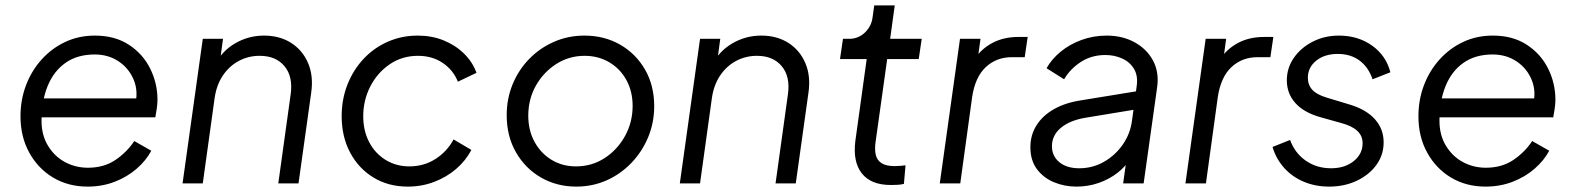

<svg xmlns="http://www.w3.org/2000/svg" viewBox="-20 -680 5841 712"><path d="M305 12Q233 12 177 -21.5Q121 -55 88.5 -114Q56 -173 56 -249Q56 -310 76.5 -364Q97 -418 134.5 -459.5Q172 -501 222 -524.5Q272 -548 332 -548Q406 -548 458 -514Q510 -480 537 -425.5Q564 -371 564 -310Q564 -294 561 -275Q558 -256 556 -245H103L108 -315H518L480 -286Q494 -339 476.5 -382.5Q459 -426 420.5 -452Q382 -478 331 -478Q267 -478 223 -447Q179 -416 156.5 -360.5Q134 -305 134 -232Q134 -179 158 -139.5Q182 -100 221 -79Q260 -58 306 -58Q365 -58 407.5 -86.5Q450 -115 478 -157L541 -121Q522 -85 487 -54.5Q452 -24 405.5 -6Q359 12 305 12Z M657 0 732 -536H807L793 -432L776 -438Q802 -490 851.5 -519Q901 -548 959 -548Q1017 -548 1059.5 -521Q1102 -494 1122.5 -446Q1143 -398 1134 -336L1087 0H1012L1058 -331Q1067 -396 1035 -434.5Q1003 -473 943 -473Q901 -473 865.5 -454Q830 -435 806.5 -400Q783 -365 776 -317L732 0Z M1492 12Q1420 12 1364.5 -22Q1309 -56 1278 -115Q1247 -174 1247 -249Q1247 -312 1268.5 -366.5Q1290 -421 1328.5 -462Q1367 -503 1418.5 -525.5Q1470 -548 1529 -548Q1581 -548 1624.5 -530.5Q1668 -513 1700 -482Q1732 -451 1747 -410L1678 -377Q1661 -420 1622 -446.5Q1583 -473 1530 -473Q1471 -473 1425 -441.5Q1379 -410 1353 -359Q1327 -308 1327 -249Q1327 -195 1349 -153Q1371 -111 1410 -87Q1449 -63 1498 -63Q1552 -63 1595 -90.5Q1638 -118 1662 -163L1728 -124Q1707 -84 1671.5 -53.5Q1636 -23 1590 -5.5Q1544 12 1492 12Z M2117 12Q2045 12 1986.5 -21.5Q1928 -55 1893.5 -115Q1859 -175 1859 -253Q1859 -314 1881 -367.5Q1903 -421 1942.5 -461.5Q1982 -502 2034.5 -525Q2087 -548 2147 -548Q2221 -548 2279.5 -514.5Q2338 -481 2372 -422Q2406 -363 2406 -286Q2406 -225 2383.5 -171Q2361 -117 2321 -75.5Q2281 -34 2229 -11Q2177 12 2117 12ZM2116 -63Q2175 -63 2222.5 -94Q2270 -125 2298 -176Q2326 -227 2326 -287Q2326 -341 2303 -383Q2280 -425 2239.5 -449Q2199 -473 2148 -473Q2090 -473 2042.5 -442.5Q1995 -412 1967 -362Q1939 -312 1939 -251Q1939 -197 1962 -154.5Q1985 -112 2025 -87.5Q2065 -63 2116 -63Z M2501 0 2576 -536H2651L2637 -432L2620 -438Q2646 -490 2695.5 -519Q2745 -548 2803 -548Q2861 -548 2903.5 -521Q2946 -494 2966.5 -446Q2987 -398 2978 -336L2931 0H2856L2902 -331Q2911 -396 2879 -434.5Q2847 -473 2787 -473Q2745 -473 2709.5 -454Q2674 -435 2650.5 -400Q2627 -365 2620 -317L2576 0Z M3283 6Q3210 6 3176 -37Q3142 -80 3152 -158L3194 -461H3095L3106 -536H3129Q3163 -536 3187.5 -559.5Q3212 -583 3216 -617L3222 -660H3298L3281 -536H3398L3387 -461H3270L3227 -154Q3223 -127 3227.5 -106.5Q3232 -86 3249 -75Q3266 -64 3298 -64Q3308 -64 3319 -65Q3330 -66 3338 -67L3332 2Q3320 5 3305.5 5.5Q3291 6 3283 6Z M3465 0 3540 -536H3616L3604 -448L3594 -461Q3619 -499 3660.5 -521Q3702 -543 3757 -543H3791L3780 -468H3733Q3675 -468 3635.5 -431Q3596 -394 3585 -320L3541 0Z M3972 12Q3928 12 3889 -4Q3850 -20 3825.5 -52.5Q3801 -85 3801 -134Q3801 -179 3823.5 -215Q3846 -251 3888 -275Q3930 -299 3989 -308L4204 -343L4197 -275L4003 -243Q3946 -233 3913.5 -205.5Q3881 -178 3881 -138Q3881 -101 3908.5 -78.5Q3936 -56 3982 -56Q4032 -56 4074 -80Q4116 -104 4144 -144.5Q4172 -185 4178 -234L4195 -359Q4201 -399 4185 -425Q4169 -451 4140.5 -463.5Q4112 -476 4079 -476Q4028 -476 3988.5 -450.5Q3949 -425 3926 -386L3861 -427Q3880 -461 3913.5 -488.5Q3947 -516 3991 -532Q4035 -548 4084 -548Q4142 -548 4187 -523.5Q4232 -499 4255.5 -456Q4279 -413 4271 -356L4221 0H4145L4160 -107L4173 -94Q4155 -63 4124 -39Q4093 -15 4054 -1.5Q4015 12 3972 12Z M4376 0 4451 -536H4527L4515 -448L4505 -461Q4530 -499 4571.5 -521Q4613 -543 4668 -543H4702L4691 -468H4644Q4586 -468 4546.5 -431Q4507 -394 4496 -320L4452 0Z M4909 12Q4858 12 4815 -6Q4772 -24 4742 -57.5Q4712 -91 4699 -135L4764 -161Q4782 -112 4822.5 -84Q4863 -56 4916 -56Q4967 -56 5000 -82.5Q5033 -109 5033 -149Q5033 -176 5013.5 -194.5Q4994 -213 4953 -224L4878 -245Q4816 -262 4784 -297.5Q4752 -333 4752 -382Q4752 -428 4778 -465.5Q4804 -503 4848 -525.5Q4892 -548 4945 -548Q5016 -548 5068 -511Q5120 -474 5136 -412L5070 -386Q5054 -432 5021 -456Q4988 -480 4941 -480Q4892 -480 4861 -455Q4830 -430 4830 -392Q4830 -365 4846.5 -347Q4863 -329 4900 -318L4986 -292Q5046 -274 5078.5 -238Q5111 -202 5111 -152Q5111 -106 5084.5 -69Q5058 -32 5012 -10Q4966 12 4909 12Z M5489 12Q5417 12 5361 -21.5Q5305 -55 5272.5 -114Q5240 -173 5240 -249Q5240 -310 5260.5 -364Q5281 -418 5318.5 -459.5Q5356 -501 5406 -524.5Q5456 -548 5516 -548Q5590 -548 5642 -514Q5694 -480 5721 -425.5Q5748 -371 5748 -310Q5748 -294 5745 -275Q5742 -256 5740 -245H5287L5292 -315H5702L5664 -286Q5678 -339 5660.5 -382.5Q5643 -426 5604.5 -452Q5566 -478 5515 -478Q5451 -478 5407 -447Q5363 -416 5340.5 -360.5Q5318 -305 5318 -232Q5318 -179 5342 -139.5Q5366 -100 5405 -79Q5444 -58 5490 -58Q5549 -58 5591.5 -86.5Q5634 -115 5662 -157L5725 -121Q5706 -85 5671 -54.5Q5636 -24 5589.5 -6Q5543 12 5489 12Z"/></svg>

Font: Plus Jakarta Sans
Style: Italic
Weight: 400
Italic angle: -8°
Designer: Gumpita Rahayu
Foundry: Tokotype
Version: Version 2.006